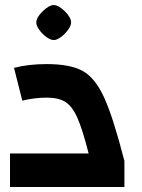

<svg xmlns="http://www.w3.org/2000/svg" viewBox="-20 -747 567 767"><path d="M20 -134H334Q310 -229 289.5 -275.5Q269 -322 241.5 -339.5Q214 -357 166 -357Q119 -357 69 -345L36 -476Q94 -491 166 -491Q261 -491 310.5 -463.5Q360 -436 396 -357.5Q432 -279 477 -104V0H20ZM125 -657Q125 -677 150 -701.5Q175 -726 195 -727Q215 -726 239.5 -701.5Q264 -677 264 -657Q264 -645 252 -628Q240 -611 223.5 -599Q207 -587 195 -587Q182 -587 165.5 -599Q149 -611 137 -627.5Q125 -644 125 -657Z"/></svg>

Font: Changa SemiBold
Style: Regular
Weight: 600
Designer: Eduardo Rodriguez Tunni
Foundry: Eduardo Rodriguez Tunni
Version: Version 2.002; ttfautohint (v1.5) -l 8 -r 50 -G 150 -x 14 -H